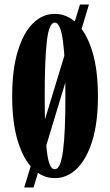

<svg xmlns="http://www.w3.org/2000/svg" viewBox="-20 -772 482 844"><path d="M86.5 52 331.5 -752H371L127.5 52ZM220.5 11Q166.5 11 124.2 -31Q82 -73 57.8 -153.2Q33.5 -233.5 33.5 -349Q33.5 -465 57.8 -545.8Q82 -626.5 124.2 -668.8Q166.5 -711 220.5 -711Q275.5 -711 318.2 -668.8Q361 -626.5 385.8 -545.8Q410.5 -465 410.5 -349Q410.5 -233.5 385.8 -153.2Q361 -73 318.2 -31Q275.5 11 220.5 11ZM220.5 -28Q234 -28 242.8 -48.2Q251.5 -68.5 257 -109.2Q262.5 -150 265 -210Q267.5 -270 267.5 -349Q267.5 -428 265 -488.2Q262.5 -548.5 257 -589.5Q251.5 -630.5 242.8 -651.5Q234 -672.5 220.5 -672.5Q207.5 -672.5 199 -651.5Q190.5 -630.5 185.8 -589.5Q181 -548.5 178.8 -488.2Q176.5 -428 176.5 -349Q176.5 -270 178.8 -210Q181 -150 185.8 -109.2Q190.5 -68.5 199 -48.2Q207.5 -28 220.5 -28Z"/></svg>

Font: Imbue Thin 10pt ExtraBold
Style: Regular
Weight: 800
Version: Version 1.102